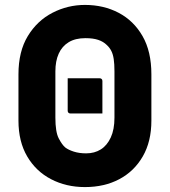

<svg xmlns="http://www.w3.org/2000/svg" viewBox="-20 -740 690 780"><path d="M255 -422H385Q390 -422 393 -419Q396 -416 396 -411Q396 -377 396 -345.5Q396 -314 396 -279H266Q261 -279 258 -282Q255 -285 255 -290Q255 -325 255 -356.5Q255 -388 255 -422ZM325 -720Q401 -720 462 -688Q523 -656 559 -593.5Q595 -531 595 -438V-250Q595 -165 560 -104.5Q525 -44 464.5 -12Q404 20 325 20Q249 20 187.5 -12Q126 -44 90.5 -104.5Q55 -165 55 -250V-438Q55 -531 93 -593.5Q131 -656 193 -688Q255 -720 325 -720ZM205 -262Q205 -204 218.5 -178Q232 -152 245 -141Q258 -131 280 -124Q302 -117 330 -117Q364 -117 389.5 -133Q415 -149 430 -181.5Q445 -214 445 -262V-450Q445 -480 442 -500Q439 -520 432 -533.5Q425 -547 414 -557Q400 -571 379 -578Q358 -585 327 -585Q286 -585 259 -568.5Q232 -552 218.5 -522Q205 -492 205 -450Z"/></svg>

Font: Recursive ExtraBold
Style: Regular
Weight: 800
Version: Version 1.085